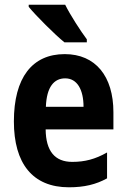

<svg xmlns="http://www.w3.org/2000/svg" viewBox="-20 -786 537 816"><path d="M257 -766H102V-757C132 -720 214 -638 254 -606H349V-619C324 -652 278 -723 257 -766ZM255 -556C117 -556 39 -456 39 -270C39 -92 118 10 273 10C338 10 388 -2 435 -28V-138C384 -109 340 -98 287 -98C213 -98 175 -144 174 -236H462V-309C462 -462 386 -556 255 -556ZM257 -453C308 -453 335 -405 335 -332H175C178 -417 210 -453 257 -453Z"/></svg>

Font: Noto Sans Devanagari UI Condensed
Style: Bold
Weight: 700
Width: 3
Designer: Jelle Bosma - Monotype Design Team
Foundry: Monotype Imaging Inc.
Version: Version 2.004